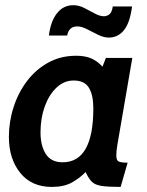

<svg xmlns="http://www.w3.org/2000/svg" viewBox="-20 -726 579 756"><path d="M184 10Q104 10 59.5 -45.5Q15 -101 15 -187Q15 -247 33.5 -304.2Q52 -361.5 86.5 -407Q121 -452.5 170 -479.5Q219 -506.5 280 -506.5Q315.5 -506.5 339.8 -495.8Q364 -485 383.5 -463.5L397 -498H501L442 -155Q438 -132 438 -113.5Q438 -94 448 -89.8Q458 -85.5 482.5 -85.5L455 10Q404.5 10 379.2 6Q354 2 341.5 -10.5Q329 -23 317 -48.5Q294.5 -25 263.2 -7.5Q232 10 184 10ZM226.5 -87Q347.5 -87 347.5 -299.5Q347.5 -351.5 330.2 -380.2Q313 -409 270 -409Q232 -409 202.5 -381Q173 -353 156.2 -306.8Q139.5 -260.5 139.5 -204.5Q139.5 -153 160.2 -120Q181 -87 226.5 -87ZM408.5 -578Q388.5 -578 366.2 -589Q344 -600 322.8 -611Q301.5 -622 284 -622Q251 -622 244.5 -586H172.5Q179.5 -642.5 204.5 -674Q229.5 -705.5 268.5 -705.5Q290.5 -705.5 312 -694.5Q333.5 -683.5 353.2 -672.8Q373 -662 389.5 -662Q401 -662 411 -670Q421 -678 424 -700.5H500Q491.5 -635.5 467.8 -606.8Q444 -578 408.5 -578Z"/></svg>

Font: Cabin Condensed
Style: Bold Italic
Weight: 700
Width: 3
Italic angle: -10°
Designer: Pablo Impallari
Foundry: Pablo Impallari. http://www.impallari.com Igino Marini. http://www.ikern.com
Version: Version 3.001; ttfautohint (v1.8.3)